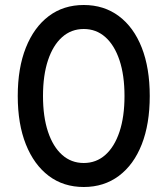

<svg xmlns="http://www.w3.org/2000/svg" viewBox="-20 -734 670 768"><path d="M315 14Q234 14 175 -30.5Q116 -75 83.5 -156.5Q51 -238 51 -350Q51 -462 83.5 -543.5Q116 -625 175 -669.5Q234 -714 315 -714Q396 -714 455.5 -669.5Q515 -625 547 -543.5Q579 -462 579 -350Q579 -238 547 -156.5Q515 -75 455.5 -30.5Q396 14 315 14ZM315 -82Q365 -82 401.5 -114.5Q438 -147 458 -207Q478 -267 478 -350Q478 -433 458 -493Q438 -553 401.5 -585.5Q365 -618 315 -618Q265 -618 228.5 -585.5Q192 -553 172 -493Q152 -433 152 -350Q152 -267 172 -207Q192 -147 228.5 -114.5Q265 -82 315 -82Z"/></svg>

Font: Fustat SemiBold
Style: Regular
Weight: 600
Designer: Mohamed Gaber, Khaled Hosny, Laura Garcia Mut
Foundry: Kief Type Foundry, Alif Type Foundry, Hard Type Foundry
Version: Version 1.007